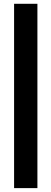

<svg xmlns="http://www.w3.org/2000/svg" viewBox="-20 -798 265 988"><path d="M52.5 -778.5H172.5V170H52.5Z"/></svg>

Font: Lato ExtraBold
Style: Regular
Weight: 800
Designer: Lukasz Dziedzic with Adam Twardoch and Botio Nikoltchev
Foundry: tyPoland Lukasz Dziedzic
Version: Version 2.015; 2015-08-06; http://www.latofonts.com/